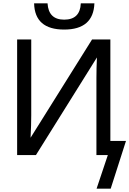

<svg xmlns="http://www.w3.org/2000/svg" viewBox="-20 -923 770 1143"><path d="M82 0V-688H166V-237Q166 -209 165 -175.5Q164 -142 162 -103L528 -688H637V-84H730L639 200H555L622 0H554V-457Q554 -516 557 -581L194 0ZM362 -747Q187 -747 183 -903H263Q269 -806 362 -806Q457 -806 461 -903H542Q536 -747 362 -747Z"/></svg>

Font: Libra Sans
Style: Regular
Weight: 400
Foundry: Context Ltd
Version: Version 1.000; ttfautohint (v1.3)